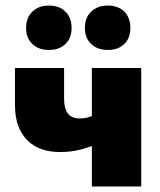

<svg xmlns="http://www.w3.org/2000/svg" viewBox="-20 -672 577 692"><path d="M197 -124Q118 -124 76 -169Q34 -214 34 -292V-427H211V-316Q211 -280 225 -262.5Q239 -245 268 -245Q281 -245 293 -248Q305 -251 315.5 -255.5Q326 -260 331 -264L369 -178Q353 -166 326.5 -153Q300 -140 266.5 -132Q233 -124 197 -124ZM311 0V-427H489V0ZM156 -492Q119 -492 96.5 -513.5Q74 -535 74 -571Q74 -608 96.5 -630Q119 -652 156 -652Q194 -652 216 -630Q238 -608 238 -571Q238 -535 216 -513.5Q194 -492 156 -492ZM369 -492Q331 -492 308.5 -513.5Q286 -535 286 -571Q286 -608 308.5 -630Q331 -652 369 -652Q406 -652 428 -630Q450 -608 450 -571Q450 -535 428 -513.5Q406 -492 369 -492Z"/></svg>

Font: Ysabeau Office Black
Style: Regular
Weight: 900
Designer: Christian Thalmann (Catharsis Fonts)
Version: Version 2.001;gftools[0.9.30]; featfreeze: tnum,lnum,ss02